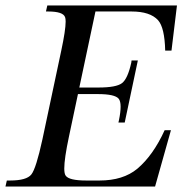

<svg xmlns="http://www.w3.org/2000/svg" viewBox="-25 -682 667 702"><path d="M600 -206 542 0H-5L0 -22H12Q72 -22 89.5 -44Q107 -66 130 -172L199 -497Q215 -572 215 -603Q215 -614 213 -619Q206 -640 151 -640H143L148 -662H622L602 -497H579Q577 -581 553 -608Q524 -640 456 -640H324L265 -362H335Q400 -362 421 -378Q442 -394 455 -453L456 -461H479L431 -234H408L410 -243Q416 -272 416 -292Q416 -312 409 -321Q395 -338 333 -338H260L227 -182Q210 -102 210 -66Q210 -47 215 -40Q227 -22 290 -22H339Q425 -22 477 -65Q535 -114 577 -206Z"/></svg>

Font: New Athena Unicode
Style: Italic
Weight: 400
Designer: J. Rusten 1997; rev. by R. Hancock 2001, 2002, rev. by D. Mastronarde 2002-2019
Foundry: Society for Classical Studies (formerly American Philological Association)
Version: Version 5.008